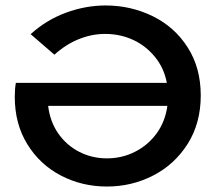

<svg xmlns="http://www.w3.org/2000/svg" viewBox="-20 -673 796 702"><path d="M34 -319Q34 -348 38 -370H590Q580 -424 546.5 -465Q513 -506 466 -527.5Q419 -549 364 -549Q316 -549 268.5 -530Q221 -511 179 -473L92 -548Q149 -600 221 -626.5Q293 -653 366 -653Q458 -653 538 -614Q618 -575 666 -500Q714 -425 714 -324Q714 -223 666.5 -147.5Q619 -72 540.5 -31.5Q462 9 371 9Q280 9 203 -31Q126 -71 80 -145.5Q34 -220 34 -319ZM592 -286H156Q163 -228 193 -185Q223 -142 269.5 -118Q316 -94 371 -94Q426 -94 473.5 -118Q521 -142 552.5 -185Q584 -228 592 -286Z"/></svg>

Font: Montserrat Ace
Style: Bold
Weight: 600
Designer: Julieta Ulanovsky
Foundry: Julieta Ulanovsky
Version: Version 1